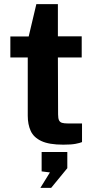

<svg xmlns="http://www.w3.org/2000/svg" viewBox="-20 -693 456 927"><path d="M285.5 5.5Q217 5.5 179.8 -12Q142.5 -29.5 128.2 -61Q114 -92.5 114 -134V-415.5H30V-517H118.5L155.5 -673H259.5V-517.5H374.5V-415.5H259.5L260.5 -140Q260.5 -121 265.2 -111.8Q270 -102.5 280.2 -99.8Q290.5 -97 306.5 -97H376V-7Q365.5 -2.5 344.5 1.5Q323.5 5.5 285.5 5.5ZM175 214 221 139.5 181 134.5V41H305V119L227 214Z"/></svg>

Font: Public Sans Thin
Style: Bold
Weight: 700
Version: Version 2.001